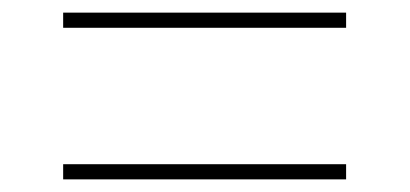

<svg xmlns="http://www.w3.org/2000/svg" viewBox="-20 -508 649 304"><path d="M80 -248H528V-224H80ZM80 -488H528V-464H80Z"/></svg>

Font: Exo Thin
Style: Regular
Weight: 250
Designer: Natanael Gama
Foundry: Natanael Gama
Version: Version 1.500; ttfautohint (v1.6)